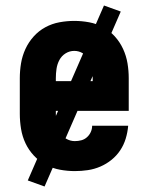

<svg xmlns="http://www.w3.org/2000/svg" viewBox="-20 -614 540 698"><path d="M252 8Q225 8 198 3Q171 -2 146.5 -15Q122 -28 103 -48.5Q84 -69 72.5 -93.5Q61 -118 56.5 -145.5Q52 -173 52 -200V-330Q52 -357 56.5 -384Q61 -411 72.5 -436Q84 -461 102.5 -481.5Q121 -502 145 -515Q169 -528 196 -533Q223 -538 250 -538Q277 -538 304 -533Q331 -528 355 -515Q379 -502 397.5 -481.5Q416 -461 427.5 -436Q439 -411 443.5 -384Q448 -357 448 -330V-211H183V-200Q183 -183 185.5 -166Q188 -149 196.5 -134Q205 -119 220 -110Q235 -101 252 -101Q264 -101 275.5 -104Q287 -107 296 -115Q305 -123 310 -134Q315 -145 315 -157H446Q444 -133 437 -110Q430 -87 417 -67.5Q404 -48 385.5 -33Q367 -18 345 -8.5Q323 1 299.5 4.5Q276 8 252 8ZM317 -319V-330Q317 -347 314.5 -364Q312 -381 304 -396Q296 -411 281.5 -420Q267 -429 250 -429Q233 -429 218.5 -420Q204 -411 196 -396Q188 -381 185.5 -364Q183 -347 183 -330V-319ZM142 64 81 42 358 -594 419 -572Z"/></svg>

Font: Iosevka Slab Heavy
Style: Regular
Weight: 900
Monospace: yes
Designer: Belleve Invis
Foundry: Belleve Invis
Version: Version 11.1.0; ttfautohint (v1.8.3)